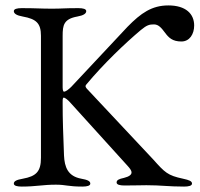

<svg xmlns="http://www.w3.org/2000/svg" viewBox="-20 -683 736 708"><path d="M60 5C114 5 137 -2 186 -2C224 -2 230 5 284 5C301 5 313 2 313 -6C313 -15 303 -20 280 -24C230 -33 218 -67 216 -110C213 -190 211 -239 211 -302C211 -309 210 -323 215 -323C220 -323 231 -314 238 -306L450 -72C458 -63 465 -55 465 -47C465 -39 457 -32 437 -27C418 -23 410 -19 410 -10C410 -2 422 1 439 1C484 1 495 0 520 0C575 0 600 5 659 5C676 5 688 2 688 -6C688 -15 678 -19 655 -24C598 -36 588 -47 545 -95L303 -353C296 -360 293 -365 298 -371C362 -448 442 -524 499 -572C522 -591 531 -593 548 -593C565 -593 576 -579 588 -563C602 -544 616 -530 649 -530C679 -530 696 -557 696 -589C696 -632 665 -663 601 -663C540 -663 500 -635 450 -584L243 -363C235 -355 223 -345 216 -345C211 -345 211 -359 211 -364V-551C211 -590 215 -613 265 -622C288 -626 298 -633 298 -642C298 -650 286 -653 269 -653C215 -653 210 -651 172 -651C128 -651 114 -653 60 -653C43 -653 31 -650 31 -642C31 -633 41 -626 64 -622C114 -613 131 -597 131 -551V-101C131 -51 114 -33 64 -24C41 -20 31 -15 31 -6C31 2 43 5 60 5Z"/></svg>

Font: Garamond-Math
Style: Regular
Weight: 400
Version: Version 2019-08-16